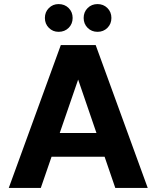

<svg xmlns="http://www.w3.org/2000/svg" viewBox="-20 -921 766 941"><path d="M23 0 278 -700H449L704 0H545L363 -531L180 0ZM134 -153 173 -269H541L579 -153ZM267 -765Q239 -765 219.5 -784.5Q200 -804 200 -833Q200 -862 219.5 -881.5Q239 -901 267 -901Q297 -901 316.5 -881.5Q336 -862 336 -833Q336 -804 316.5 -784.5Q297 -765 267 -765ZM458 -765Q429 -765 409.5 -784.5Q390 -804 390 -833Q390 -862 409.5 -881.5Q429 -901 458 -901Q487 -901 506.5 -881.5Q526 -862 526 -833Q526 -804 506.5 -784.5Q487 -765 458 -765Z"/></svg>

Font: DM Sans 9pt Black
Style: Regular
Weight: 900
Version: Version 4.004;gftools[0.9.30]